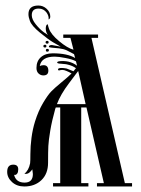

<svg xmlns="http://www.w3.org/2000/svg" viewBox="-20 -675 510 695"><path d="M151 -517Q145 -517 145 -522Q145 -527 151 -527Q156 -527 156 -522Q156 -517 151 -517ZM143 -503Q137 -503 137 -508Q137 -513 143 -513Q148 -513 148 -508Q148 -503 143 -503ZM151 -488Q146 -488 146 -493Q146 -498 151 -498Q157 -498 157 -493Q157 -488 151 -488ZM119 -655Q136 -655 149 -643Q162 -631 162 -615Q162 -608 157 -605Q155 -604 156 -607Q157 -617 149 -629Q138 -644 120 -644Q95 -644 95 -620Q95 -605 109.5 -587Q124 -569 139 -558L154 -548Q148 -554 146 -566Q145 -574 146.5 -579.5Q148 -585 150 -586L153 -587Q154 -581 157 -572Q164 -551 194 -526Q224 -501 246 -495L235 -538H209V-550H335V-538H311L432 -12H458V0H331V-12H356L293 -286H274V-12H300V0H172V-12H198V-286H182Q182 -285 181 -283.5Q180 -282 180 -281Q168 -238 162 -202.5Q156 -167 155 -146.5Q154 -126 154 -86Q154 -46 130 -23Q106 0 68 0Q41 0 23.5 -16Q6 -32 6 -53Q6 -79 28 -79Q46 -79 46 -62Q46 -52 42.5 -47Q39 -42 35 -42H31Q38 -14 69 -14Q99 -14 99 -45L97 -62Q92 -55 86 -50Q82 -47 77.5 -46Q73 -45 70 -46H68Q84 -58 89 -84Q90 -90 90 -117.5Q90 -145 94 -176Q98 -207 107 -236Q119 -274 136 -302.5Q153 -331 165 -343.5Q177 -356 202.5 -377Q228 -398 239 -409Q238 -410 230 -414Q222 -418 221 -418Q212 -422 205 -422Q202 -422 198 -421L194 -420Q190 -420 190 -424Q190 -429 204 -429Q209 -429 221 -427L246 -417Q248 -420 251 -423.5Q254 -427 255 -428Q243 -437 226 -441Q220 -443 209.5 -443.5Q199 -444 193 -445Q187 -446 187 -449Q187 -454 207 -454Q237 -454 259 -437L255 -453Q243 -460 217.5 -465Q192 -470 178 -470Q130 -470 124 -436Q130 -439 138 -439Q155 -439 155 -419Q155 -402 137 -402Q127 -402 119.5 -409Q112 -416 112 -429Q112 -454 128 -468Q144 -482 171 -482Q224 -482 252 -465L248 -479Q224 -491 221 -493Q210 -498 193.5 -500Q177 -502 167 -502.5Q157 -503 157 -506Q157 -512 168 -512L200 -506Q189 -512 172 -522Q155 -532 124.5 -557Q94 -582 88 -600Q83 -613 83 -624Q83 -655 119 -655ZM290 -298 263 -418Q261 -415 230 -374Q199 -333 186 -298Z"/></svg>

Font: Pomorsky Unicode
Style: Medium
Weight: 500
Version: 1.1